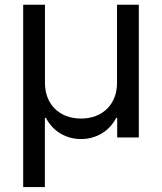

<svg xmlns="http://www.w3.org/2000/svg" viewBox="-20 -565 666 789"><path d="M75.3 203.8H164.4V-80.6H168.7C197.8 -24.1 252.8 6.4 312.9 6.4C373.2 6.4 428.6 -24.1 457.4 -80.6H461.6V0H550.4V-545.5H460.9V-223.7C460.9 -137.4 402.3 -77.8 312.9 -77.8C223.7 -77.8 164.8 -137.1 164.8 -223.7V-545.5H75.3Z"/></svg>

Font: GiG Sans Text
Style: Regular
Weight: 400
Designer: Andreas Faust
Version: Version 1.100;FEAKit 1.0